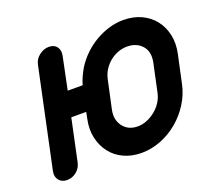

<svg xmlns="http://www.w3.org/2000/svg" viewBox="-102 -692 922 834"><g transform="rotate(-20 359.5 -275.5)"><path d="M127 -504Q132 -529 153 -545Q174 -561 197 -561Q222 -561 234 -545Q246 -529 241 -504L210 -354H279Q284 -372 292.5 -390.5Q301 -409 311 -426Q330 -456 355.5 -480.5Q381 -505 411 -522.5Q441 -540 474 -550Q507 -560 541 -560Q587 -560 623.5 -543Q660 -526 683.5 -496Q707 -466 715.5 -426Q724 -386 714 -340L686 -210Q676 -164 650.5 -124Q625 -84 589 -54Q553 -24 509.5 -7Q466 10 420 10Q375 10 338.5 -7Q302 -24 279 -54Q256 -84 247 -124Q238 -164 248 -210L254 -240H185L144 -47Q139 -22 119.5 -6Q100 10 75 10Q52 10 38.5 -6Q25 -22 30 -47ZM362 -210Q353 -166 376.5 -135Q400 -104 444 -104Q465 -104 486 -112.5Q507 -121 525 -135.5Q543 -150 555.5 -169Q568 -188 573 -210L601 -341Q611 -389 586 -417.5Q561 -446 517 -446Q496 -446 475.5 -438.5Q455 -431 437.5 -417Q420 -403 407.5 -383.5Q395 -364 390 -340Z"/></g></svg>

Font: VDS
Style: Bold Italic
Weight: 700
Designer: artmaker
Foundry: artmaker
Version: Version 1.000 2009 initial release